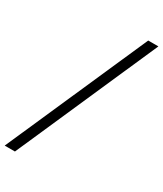

<svg xmlns="http://www.w3.org/2000/svg" viewBox="-291 -866 958 1129"><g transform="rotate(30 188.5 -301.5)"><path d="M-57 177 365 -780H434L12.5 177Z"/></g></svg>

Font: Merriweather 60pt
Style: Italic
Weight: 400
Italic angle: -7.8°
Version: Version 2.101